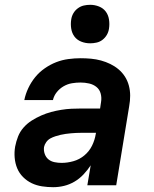

<svg xmlns="http://www.w3.org/2000/svg" viewBox="-20 -770 640 798"><path d="M201 8Q178 8 155 4.5Q132 1 112 -8.5Q92 -18 76 -34Q60 -50 51.5 -70.5Q43 -91 41 -114.5Q39 -138 43 -161Q47 -182 55 -202.5Q63 -223 78 -240Q93 -257 112 -269Q131 -281 151.5 -290Q172 -299 192.5 -304.5Q213 -310 234.5 -313.5Q256 -317 276.5 -318Q297 -319 318 -319H396L400 -346Q403 -364 398.5 -381Q394 -398 381 -408.5Q368 -419 350.5 -423Q333 -427 315 -427Q297 -427 279 -424Q261 -421 244.5 -411.5Q228 -402 216 -387Q204 -372 200 -354H81Q86 -379 97.5 -403.5Q109 -428 126 -449Q143 -470 166 -486Q189 -502 213.5 -511.5Q238 -521 264 -524.5Q290 -528 315 -528Q337 -528 358.5 -526Q380 -524 400 -518.5Q420 -513 438.5 -504Q457 -495 472.5 -482Q488 -469 499 -452Q510 -435 515.5 -414.5Q521 -394 521 -372.5Q521 -351 517 -329L463 0H343L357 -83Q344 -63 327 -45Q310 -27 289.5 -15Q269 -3 246.5 2.5Q224 8 201 8ZM236 -93Q260 -93 285 -100Q310 -107 330.5 -124Q351 -141 362.5 -164.5Q374 -188 378 -213L379 -218H318Q307 -218 296.5 -217.5Q286 -217 275 -216Q264 -215 253 -213.5Q242 -212 231.5 -209.5Q221 -207 210 -203.5Q199 -200 189 -194.5Q179 -189 172 -179Q165 -169 163 -159Q161 -144 166 -130Q171 -116 181.5 -107.5Q192 -99 206.5 -96Q221 -93 236 -93ZM355 -590Q335 -590 317.5 -597Q300 -604 289.5 -618Q279 -632 276 -651Q273 -670 276 -689Q278 -703 285 -715Q292 -727 303.5 -735.5Q315 -744 328 -747Q341 -750 355 -750Q374 -750 391.5 -743Q409 -736 419.5 -722Q430 -708 433 -689Q436 -670 433 -651Q431 -637 424 -625Q417 -613 406 -604.5Q395 -596 381.5 -593Q368 -590 355 -590Z"/></svg>

Font: Zed Sans Extended
Style: Bold Italic
Weight: 700
Width: 7
Italic angle: -9°
Designer: Belleve Invis
Foundry: Belleve Invis
Version: Version 1.0.0; ttfautohint (v1.8.4)